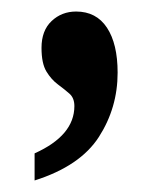

<svg xmlns="http://www.w3.org/2000/svg" viewBox="-20 -159 284 333"><path d="M40 107Q109 76 109 25Q109 11 100.5 3.5Q92 -4 80.5 -12.5Q69 -21 60.5 -35Q52 -49 52 -76Q52 -106 69.5 -122.5Q87 -139 112 -139Q147 -139 165.5 -111Q184 -83 184 -33Q184 28 151.5 78.5Q119 129 40 154Z"/></svg>

Font: Noto Serif Thai ExtraCondensed
Style: Bold
Weight: 700
Width: 2
Designer: Monotype Design Team
Foundry: Monotype Imaging Inc.
Version: Version 2.002; ttfautohint (v1.8.4.7-5d5b)